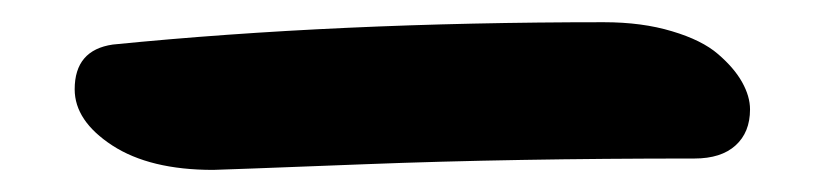

<svg xmlns="http://www.w3.org/2000/svg" viewBox="-20 46 740 172"><path d="M170.9 198.2Q114.3 198.2 80.6 176.3Q46.9 154.3 46.9 126Q46.9 90.8 81.1 85.9Q281.7 65.9 521 65.9Q555.2 65.9 582 74Q608.9 82 623.3 94.5Q637.7 106.9 644.8 119.6Q651.9 132.3 651.9 144Q651.9 164.6 638.9 176.3Q626 188 602.1 188Q439.5 188 307.4 193.1Q175.3 198.2 170.9 198.2Z"/></svg>

Font: Shantell Sans Irregular
Style: Regular
Weight: 600
Designer: Stephen Nixon, Anya Danilova, Shantell Martin
Foundry: Arrow Type
Version: Version 1.006;[9816181b4]